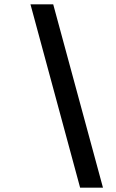

<svg xmlns="http://www.w3.org/2000/svg" viewBox="-20 -732 534 882"><path d="M348 130 120 -712H224.5L453 130Z"/></svg>

Font: Overpass SemiBold
Style: Italic
Weight: 600
Italic angle: -10°
Designer: Delve Withrington, Dave Bailey, Thomas Jockin
Foundry: Delve Fonts LLC
Version: Version 4.000